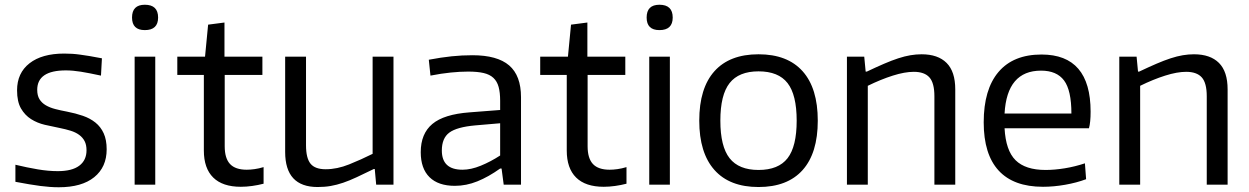

<svg xmlns="http://www.w3.org/2000/svg" viewBox="-20 -779 5271 810"><path d="M228 11Q192 11 150 5.5Q108 0 45 -12V-84Q95 -72 139.5 -64.5Q184 -57 224 -57Q284 -57 314.5 -80Q345 -103 345 -145Q345 -168 337 -183.5Q329 -199 314 -210Q299 -221 278 -227.5Q257 -234 232 -239Q201 -245 169 -252.5Q137 -260 111 -276.5Q85 -293 68.5 -321.5Q52 -350 52 -398Q52 -471 104.5 -512Q157 -553 251 -553Q268 -553 284 -552Q300 -551 318 -548.5Q336 -546 358 -542.5Q380 -539 410 -533L406 -460Q355 -471 321 -476.5Q287 -482 258 -482Q137 -482 137 -400Q137 -376 146.5 -360.5Q156 -345 173 -335Q190 -325 213 -319Q236 -313 263 -308Q299 -301 329.5 -290.5Q360 -280 382.5 -262Q405 -244 417.5 -216.5Q430 -189 430 -149Q430 -74 377.5 -31.5Q325 11 228 11Z M591 -652Q537 -652 537 -705Q537 -759 591 -759Q647 -759 647 -705Q647 -652 591 -652ZM548 -540H635V0H548Z M996 9Q919 9 879.5 -30Q840 -69 840 -144V-463H728V-540H845L858 -675L927 -684V-540H1087V-463H928V-162Q928 -111 950.5 -87Q973 -63 1021 -63Q1036 -63 1054 -65.5Q1072 -68 1092 -74V-4Q1069 2 1044 5.5Q1019 9 996 9Z M1320 10Q1183 10 1183 -138V-540H1271V-166Q1271 -112 1290 -88.5Q1309 -65 1354 -65Q1402 -65 1453 -85.5Q1504 -106 1552 -130V-540H1640V0H1567L1561 -66H1557Q1516 -46 1485 -31.5Q1454 -17 1427.5 -8Q1401 1 1375.5 5.5Q1350 10 1320 10Z M1899 5Q1829 5 1792 -31.5Q1755 -68 1755 -137Q1755 -215 1804 -256Q1853 -297 1961 -305L2090 -315V-354Q2090 -389 2083.5 -412.5Q2077 -436 2061.5 -450.5Q2046 -465 2020 -471Q1994 -477 1955 -477Q1921 -477 1881.5 -473Q1842 -469 1796 -460L1789 -527Q1842 -537 1885.5 -541.5Q1929 -546 1973 -546Q2078 -546 2128 -503Q2178 -460 2178 -369V0H2105L2096 -68H2090Q2041 -33 1994 -14Q1947 5 1899 5ZM1931 -63Q1967 -63 2008.5 -80Q2050 -97 2090 -123V-259L1985 -250Q1907 -243 1875.5 -219.5Q1844 -196 1844 -144Q1844 -63 1931 -63Z M2527 9Q2450 9 2410.5 -30Q2371 -69 2371 -144V-463H2259V-540H2376L2389 -675L2458 -684V-540H2618V-463H2459V-162Q2459 -111 2481.5 -87Q2504 -63 2552 -63Q2567 -63 2585 -65.5Q2603 -68 2623 -74V-4Q2600 2 2575 5.5Q2550 9 2527 9Z M2762 -652Q2708 -652 2708 -705Q2708 -759 2762 -759Q2818 -759 2818 -705Q2818 -652 2762 -652ZM2719 -540H2806V0H2719Z M3180 10Q3058 10 2994 -62Q2930 -134 2930 -270Q2930 -407 2994 -478.5Q3058 -550 3180 -550Q3302 -550 3366 -478.5Q3430 -407 3430 -270Q3430 -133 3366 -61.5Q3302 10 3180 10ZM3180 -62Q3264 -62 3302.5 -111.5Q3341 -161 3341 -270Q3341 -379 3302.5 -428.5Q3264 -478 3180 -478Q3097 -478 3058 -428.5Q3019 -379 3019 -270Q3019 -161 3058 -111.5Q3097 -62 3180 -62Z M3553 -540H3626L3632 -477H3637Q3677 -496 3709.5 -510Q3742 -524 3769.5 -533Q3797 -542 3821 -546Q3845 -550 3868 -550Q3937 -550 3973.5 -513.5Q4010 -477 4010 -402V0H3922V-373Q3922 -429 3901 -452.5Q3880 -476 3835 -476Q3797 -476 3746.5 -460Q3696 -444 3641 -417V0H3553Z M4380 9Q4256 9 4193 -59.5Q4130 -128 4130 -263Q4130 -402 4192.5 -475.5Q4255 -549 4374 -549Q4581 -549 4581 -308Q4581 -262 4574 -238H4218Q4223 -144 4264.5 -103Q4306 -62 4391 -62Q4429 -62 4472 -69Q4515 -76 4557 -90L4562 -23Q4522 -8 4473.5 0.5Q4425 9 4380 9ZM4372 -481Q4228 -481 4218 -300H4500Q4500 -398 4469 -439.5Q4438 -481 4372 -481Z M4702 -540H4775L4781 -477H4786Q4826 -496 4858.5 -510Q4891 -524 4918.5 -533Q4946 -542 4970 -546Q4994 -550 5017 -550Q5086 -550 5122.5 -513.5Q5159 -477 5159 -402V0H5071V-373Q5071 -429 5050 -452.5Q5029 -476 4984 -476Q4946 -476 4895.5 -460Q4845 -444 4790 -417V0H4702Z"/></svg>

Font: Encode Sans
Style: Regular
Weight: 400
Designer: Pablo Impallari, Andres Torresi
Foundry: Pablo Impallari, Andres Torresi
Version: Version 1.000; ttfautohint (v1.00) -l 8 -r 50 -G 200 -x 14 -